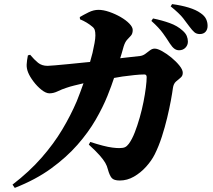

<svg xmlns="http://www.w3.org/2000/svg" viewBox="-20 -846 1040 936"><path d="M564 34Q535 34 524.5 21.5Q514 9 506 -20Q502 -37 493 -52.5Q484 -68 465.5 -89Q447 -110 413 -141L420 -154Q454 -143 481 -136Q508 -129 528 -126.5Q548 -124 561 -124Q580 -124 589.5 -128.5Q599 -133 608 -145Q624 -167 637 -200.5Q650 -234 661 -272.5Q672 -311 679.5 -349Q687 -387 691 -419Q695 -451 695 -470Q695 -483 684 -483Q663 -483 635 -480Q607 -477 577 -473Q557 -470 536 -466Q524 -429 504 -379Q482 -324 446.5 -262.5Q411 -201 357.5 -140Q304 -79 229 -24.5Q154 30 52 70L41 54Q123 -9 182.5 -77Q242 -145 283.5 -214.5Q325 -284 354 -352Q372 -397 387 -440Q385 -439 383 -439Q362 -434 341.5 -429Q321 -424 304 -418Q282 -411 261.5 -401Q241 -391 221 -391Q204 -391 182.5 -408Q161 -425 143 -449Q125 -473 117 -493Q109 -513 110 -532Q111 -551 116 -576L127 -579Q147 -555 165.5 -540Q184 -525 212 -525Q222 -525 248.5 -527.5Q275 -530 313.5 -533.5Q352 -537 398 -542Q408 -543 419 -544Q425 -567 431 -588Q437 -614 441 -636.5Q445 -659 445 -673Q445 -690 442 -699.5Q439 -709 430 -716Q417 -727 402 -736Q387 -745 370 -752L369 -763Q388 -774 412 -786Q436 -798 460 -798Q484 -798 513 -788Q542 -778 568 -763Q594 -748 610.5 -731Q627 -714 627 -700Q627 -682 618.5 -672.5Q610 -663 600 -652.5Q590 -642 583 -620Q579 -605 573 -585Q570 -574 566 -562Q574 -563 582 -564Q627 -569 663 -573Q677 -575 688.5 -583.5Q700 -592 711 -600.5Q722 -609 734 -609Q748 -609 770.5 -596.5Q793 -584 816 -565Q839 -546 855 -526Q871 -506 871 -491Q871 -476 860.5 -467.5Q850 -459 838 -448.5Q826 -438 823 -417Q820 -394 813 -356Q806 -318 795 -272Q784 -226 769 -179.5Q754 -133 734 -93Q719 -63 692.5 -33.5Q666 -4 633 15Q600 34 564 34ZM853 -601Q840 -601 829.5 -609Q819 -617 808 -634Q795 -655 775 -683Q755 -711 718 -744L726 -756Q770 -747 807.5 -733.5Q845 -720 870 -697Q885 -684 890.5 -670.5Q896 -657 896 -643Q896 -626 884 -613.5Q872 -601 853 -601ZM954 -680Q938 -680 927.5 -689Q917 -698 903 -717Q891 -734 872.5 -757.5Q854 -781 812 -815L819 -826Q864 -820 900 -809Q936 -798 958 -782Q977 -769 984.5 -753.5Q992 -738 992 -720Q992 -702 982 -691Q972 -680 954 -680Z"/></svg>

Font: Noto Serif HK ExtraLight Black
Style: Regular
Weight: 900
Version: Version 2.002-H1;hotconv 1.1.0;makeotfexe 2.6.0